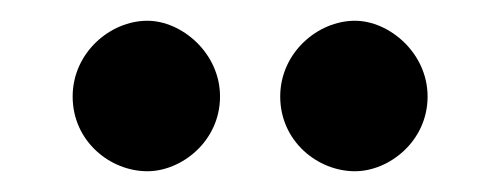

<svg xmlns="http://www.w3.org/2000/svg" viewBox="-20 -635 482 185"><path d="M50 -542C50 -499 86 -470 122 -470C155 -470 192 -499 192 -542C192 -584 155 -615 122 -615C86 -615 50 -584 50 -542ZM250 -542C250 -499 286 -470 322 -470C355 -470 392 -499 392 -542C392 -584 355 -615 322 -615C286 -615 250 -584 250 -542Z"/></svg>

Font: Hejaz SemiBold
Style: Regular
Weight: 600
Designer: Bandar Raffah (Arabic) and Santiago Orozco (Latin)
Foundry: Caramella and Typemade
Version: Version 1.010;hotconv 1.0.109;makeotfexe 2.5.65596